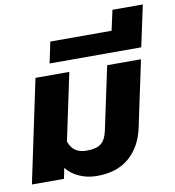

<svg xmlns="http://www.w3.org/2000/svg" viewBox="-94 -889 899 984"><g transform="rotate(-10 355.0 -397.5)"><path d="M173 -55 162 0H-5L108 -535H284L210 -185Q222 -152 244.5 -137Q267 -122 304 -122Q354 -122 378 -142Q402 -162 411 -206L481 -535H657L585 -195Q565 -97 501.5 -41Q438 15 332 15Q283 15 241 -3.5Q199 -22 173 -55Z M215 -705H534L557 -810H715L669 -595H192Z"/></g></svg>

Font: Prompt Bold
Style: Bold Italic
Weight: 700
Italic angle: -12°
Designer: Katatrad Team
Foundry: CadsonDemak
Version: Version 1.000